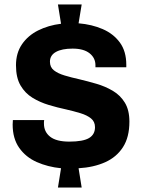

<svg xmlns="http://www.w3.org/2000/svg" viewBox="-20 -779 640 865"><path d="M241 66 255 -21Q195 -27 145.5 -49Q96 -71 66.5 -113Q37 -155 37 -218Q37 -223 37.5 -227.5Q38 -232 38 -238H179Q178 -235 178 -230Q178 -225 178 -222Q178 -185 206 -163Q234 -141 292 -141Q354 -141 381 -157Q408 -173 408 -206Q408 -231 390 -245.5Q372 -260 342.5 -269Q313 -278 278 -286Q240 -294 200 -306Q160 -318 126.5 -338.5Q93 -359 72.5 -394Q52 -429 52 -485Q52 -540 79 -579.5Q106 -619 152 -642Q198 -665 255 -672L241 -759H348L334 -674Q394 -669 442.5 -648Q491 -627 520 -587.5Q549 -548 549 -487V-476H410V-485Q410 -518 383.5 -539Q357 -560 307 -560Q259 -560 232 -545Q205 -530 205 -501Q205 -476 223 -462Q241 -448 271 -439Q301 -430 337 -422Q375 -413 414.5 -401.5Q454 -390 488 -370Q522 -350 542.5 -316.5Q563 -283 563 -231Q563 -161 534 -116Q505 -71 453.5 -48Q402 -25 334 -21L348 66Z"/></svg>

Font: Chivo Mono
Style: Bold
Weight: 700
Monospace: yes
Designer: Hector Gatti
Foundry: Omnibus-Type
Version: Version 1.008; ttfautohint (v1.8.4.7-5d5b)